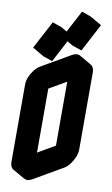

<svg xmlns="http://www.w3.org/2000/svg" viewBox="-131 -1305 825 1418"><g transform="rotate(10 281.5 -596.0)"><path d="M217 -740 433 -865Q467 -885 493.5 -870Q520 -855 520 -815V-235Q520 -209 507.5 -179Q495 -149 475.5 -123.5Q456 -98 433 -85L217 40Q182 60 156 45Q130 30 130 -10V-590Q130 -617 142 -646.5Q154 -676 174 -701.5Q194 -727 217 -740ZM217 -60 433 -185V-765L217 -640ZM140 -869 251 -1078 320 -1054 210 -845ZM339 -984 450 -1193 519 -1169 409 -960ZM433 -765V-185L346 -235V-815ZM433 -185 217 -60 130 -110 346 -235ZM519 -1169 450 -1193 364 -1243 432 -1219ZM450 -1193 339 -984 253 -1034 364 -1243ZM494 -870Q467 -885 433 -865L217 -740Q194 -727 174 -701.5Q154 -676 142 -646.5Q130 -617 130 -590V-10Q130 30 156 45L69 -5Q43 -20 43 -60V-640Q43 -667 55 -696.5Q67 -726 87 -751.5Q107 -777 130 -790L346 -915Q381 -935 407 -920ZM320 -1054 251 -1078 165 -1128 233 -1104ZM251 -1078 140 -869 54 -919 165 -1128Z"/></g></svg>

Font: Nabla Normal
Style: Regular
Weight: 400
Designer: Arthur Reinders Folmer
Version: Version 1.000